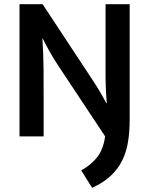

<svg xmlns="http://www.w3.org/2000/svg" viewBox="-20 -650 711 915"><path d="M73 -630H183L423 -266Q443 -236 460 -206.5Q477 -177 487 -158H489Q483 -227 483 -296.5Q483 -366 483 -435V-630H598V-81Q598 -23 590 26.5Q582 76 561.5 116.5Q541 157 506.5 189Q472 221 419 245L367 162Q413 137 442.5 100Q472 63 481 0L259 -335Q236 -369 215.5 -406Q195 -443 184 -466H182Q187 -392 187.5 -322.5Q188 -253 188 -181V0H73Z"/></svg>

Font: Ek Mukta SemiBold
Style: Regular
Weight: 600
Designer: Girish Dalvi and Yashodeep Gholap
Foundry: Ek Type
Version: Version 2.538;PS 1.002;hotconv 16.6.51;makeotf.lib2.5.65220;